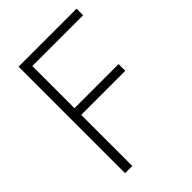

<svg xmlns="http://www.w3.org/2000/svg" viewBox="-197 -758 850 850"><g transform="rotate(-45 227.5 -333.5)"><path d="M122 -626V-362H398V-320H122V0H77V-667H440V-626Z"/></g></svg>

Font: KaputaLibre
Style: Regular
Weight: 400
Designer: Multiple designers
Foundry: Textual
Version: Version 2.900